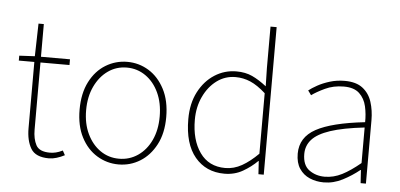

<svg xmlns="http://www.w3.org/2000/svg" viewBox="-50 -823 1950 936"><g transform="rotate(5 925.0 -355.0)"><path d="M218 12Q152 12 129 -26.5Q106 -65 106 -126V-450H30V-474L106 -478L110 -638H136V-478H278V-450H136V-122Q136 -76 152 -46Q168 -16 220 -16Q234 -16 249 -19.5Q264 -23 282 -32L294 -10Q275 0 255 6Q235 12 218 12Z M558 12Q501 12 452.5 -17.5Q404 -47 375 -103Q346 -159 346 -238Q346 -318 375 -374.5Q404 -431 452.5 -460.5Q501 -490 558 -490Q615 -490 663 -460.5Q711 -431 740.5 -374.5Q770 -318 770 -238Q770 -159 740.5 -103Q711 -47 663 -17.5Q615 12 558 12ZM558 -16Q609 -16 650 -44Q691 -72 714.5 -122Q738 -172 738 -238Q738 -304 714.5 -354.5Q691 -405 650 -433.5Q609 -462 558 -462Q507 -462 466.5 -433.5Q426 -405 402 -354.5Q378 -304 378 -238Q378 -172 402 -122Q426 -72 466.5 -44Q507 -16 558 -16Z M1076 12Q986 12 932 -52.5Q878 -117 878 -238Q878 -315 907.5 -371.5Q937 -428 985.5 -459Q1034 -490 1092 -490Q1136 -490 1169.5 -474.5Q1203 -459 1240 -430L1238 -520V-722H1268V0H1242L1238 -64H1236Q1206 -34 1166 -11Q1126 12 1076 12ZM1078 -16Q1120 -16 1159 -38Q1198 -60 1238 -100V-396Q1198 -432 1163 -447Q1128 -462 1090 -462Q1039 -462 998.5 -432Q958 -402 934 -351Q910 -300 910 -238Q910 -139 953.5 -77.5Q997 -16 1078 -16Z M1562 12Q1525 12 1493.5 -1.5Q1462 -15 1443 -43.5Q1424 -72 1424 -117Q1424 -197 1500 -238.5Q1576 -280 1738 -298Q1739 -337 1730.5 -375Q1722 -413 1696 -437.5Q1670 -462 1620 -462Q1569 -462 1528 -442.5Q1487 -423 1464 -406L1448 -428Q1463 -440 1489 -454.5Q1515 -469 1549 -479.5Q1583 -490 1622 -490Q1678 -490 1710 -465Q1742 -440 1755 -399Q1768 -358 1768 -310V0H1742L1738 -64H1736Q1699 -34 1654.5 -11Q1610 12 1562 12ZM1564 -16Q1608 -16 1649 -37Q1690 -58 1738 -98V-272Q1633 -260 1571.5 -239.5Q1510 -219 1483 -189Q1456 -159 1456 -118Q1456 -63 1488.5 -39.5Q1521 -16 1564 -16Z"/></g></svg>

Font: Source Sans 3 Variable
Style: Regular
Weight: 200
Designer: Paul D. Hunt
Foundry: Adobe Systems Incorporated
Version: Version 3.026